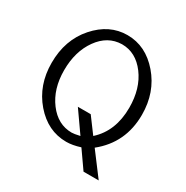

<svg xmlns="http://www.w3.org/2000/svg" viewBox="-188 -871 1113 1151"><g transform="rotate(30 368.0 -295.5)"><path d="M55 -345Q55 -504 148.5 -610Q242 -716 367 -716Q494 -716 587 -608Q680 -500 680 -345Q680 -151 533 -33L652 125H547L463 5Q410 22 367 22Q239 22 147 -84.5Q55 -191 55 -345ZM142 -344Q142 -215 207 -128.5Q272 -42 368 -42Q384 -42 424 -51L323 -195H412L490 -90H491Q593 -182 593 -344Q593 -477 527.5 -564.5Q462 -652 366 -652H365Q268 -650 205 -562Q142 -474 142 -344Z"/></g></svg>

Font: CMU Sans Serif
Style: Medium
Weight: 500
Version: Version 0.7.0